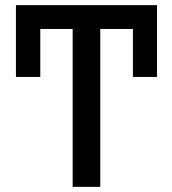

<svg xmlns="http://www.w3.org/2000/svg" viewBox="-20 -727 670 747"><path d="M497.1 -427.7V-614.3H370.1V0H262.7V-614.3H136.7V-427.7H42V-707H590.8V-427.7Z"/></svg>

Font: Pretendard Medium
Style: Regular
Weight: 500
Designer: Base glyphs from Inter by Rasmus Andersson; Hangeul glyphs from Noto Sans CJK(Source Han Sans) by Jang Soo-young and Kan
Foundry: Kil Hyung-jin
Version: Version 1.309